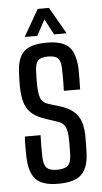

<svg xmlns="http://www.w3.org/2000/svg" viewBox="-54 -792 445 834"><g transform="rotate(-5 168.0 -375.0)"><path d="M165.5 7.5Q97 7.5 68.5 -22.8Q40 -53 38 -121.5Q37.5 -141 37.5 -165Q37.5 -189 39 -209.5H107.5Q106.5 -180.5 106.5 -156.8Q106.5 -133 107 -114.5Q108 -79.5 121.5 -66.5Q135 -53.5 165.5 -53.5Q199 -53.5 213.2 -66.5Q227.5 -79.5 228.5 -114.5Q228.5 -129 228.8 -139Q229 -149 229.2 -158.8Q229.5 -168.5 229 -181.5Q228.5 -216 220.2 -234.5Q212 -253 187.5 -261L137.5 -277.5Q101.5 -289 79.5 -306.5Q57.5 -324 47.5 -352.2Q37.5 -380.5 36.5 -424.5Q36 -438.5 36.5 -450.8Q37 -463 37.5 -477Q38 -547 67 -577.2Q96 -607.5 169.5 -607.5Q239 -607.5 266.8 -577.8Q294.5 -548 297 -480Q297 -461 297 -437Q297 -413 296 -392.5H225Q226 -408 226 -425.8Q226 -443.5 226 -459.8Q226 -476 225.5 -487.5Q225 -521.5 213 -534.2Q201 -547 169.5 -547Q137.5 -547 125.5 -534.2Q113.5 -521.5 112.5 -487.5Q112 -471 111.5 -459.5Q111 -448 111.5 -430Q112 -395 118.8 -373Q125.5 -351 154 -341.5L200.5 -327.5Q251.5 -313 276.2 -281Q301 -249 301 -185Q301 -170 300.8 -152.5Q300.5 -135 300 -120Q298.5 -52.5 268.5 -22.5Q238.5 7.5 165.5 7.5ZM76 -640.5 143 -757H192L259 -640.5H204L168 -709L131 -640.5Z"/></g></svg>

Font: Big Shoulders Display Thin Medium
Style: Regular
Weight: 500
Version: Version 2.002